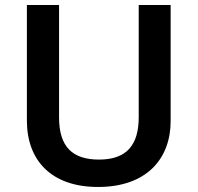

<svg xmlns="http://www.w3.org/2000/svg" viewBox="-20 -734 787 764"><path d="M659 -252V-714H532V-268C532 -158 485 -99 374 -99C268 -99 215 -150 215 -267V-714H87V-254C87 -95 185 10 370 10C565 10 659 -104 659 -252Z"/></svg>

Font: Noto Sans Bamum SemiBold
Style: Regular
Weight: 600
Designer: Monotype Design Team
Foundry: Monotype Imaging Inc.
Version: Version 2.002